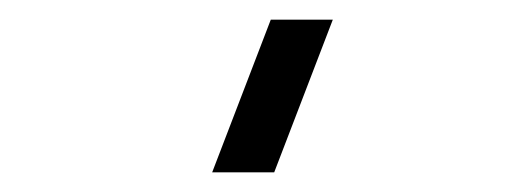

<svg xmlns="http://www.w3.org/2000/svg" viewBox="-20 -980 530 195"><path d="M258.5 -805H195.5L255 -960H318Z"/></svg>

Font: Manrope ExtraLight
Style: Regular
Weight: 400
Version: Version 4.504